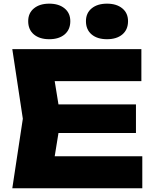

<svg xmlns="http://www.w3.org/2000/svg" viewBox="-20 -1015 836 1035"><path d="M712.9 -297.9H162.2V-452.1H712.9ZM259.3 -76.4 173.5 -172.5H747.1V0H46.3L103.1 -375L46.3 -750H742.1V-577.5H173.5L259.3 -673.6L307.7 -375ZM132 -900.9Q132 -944.6 163 -969.9Q193.9 -995.3 245.5 -995.3Q297.1 -995.3 328 -969.9Q359 -944.6 359 -900.9Q359 -855.3 328.4 -829.4Q297.7 -803.6 245.5 -803.6Q193.3 -803.6 162.6 -829.4Q132 -855.3 132 -900.9ZM443.3 -900.9Q443.3 -944.6 474.2 -969.9Q505.1 -995.3 556.7 -995.3Q608.3 -995.3 639.3 -969.9Q670.2 -944.6 670.2 -900.9Q670.2 -855.3 639.6 -829.4Q609 -803.6 556.7 -803.6Q504.5 -803.6 473.9 -829.4Q443.3 -855.3 443.3 -900.9Z"/></svg>

Font: Unbounded Variable
Style: Regular
Weight: 400
Designer: Luke Prowse, Jean-Baptiste Morizot, Fátima Lázaro, Florian Runge
Foundry: NaN
Version: Version 1.600;FEAKit 1.0